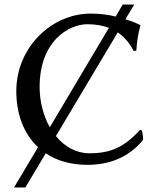

<svg xmlns="http://www.w3.org/2000/svg" viewBox="-20 -718 717 848"><path d="M182 -41C229 -9 291 10 366 10C458 10 545 -19 612 -100C612 -111 610 -133 606 -142L599 -145C528 -67 468 -41 375 -41C317 -41 265 -70 227 -117L500 -575C528 -556 552 -529 570 -493L582 -494C586 -545 589 -563 600 -605L598 -608C598 -608 574 -621 534 -633L573 -698H522L491 -645C458 -653 421 -658 380 -658C211 -658 52 -512 52 -315C52 -218 83 -128 148 -68L42 110H92ZM200 -156C172 -206 155 -268 155 -334C155 -537 284 -611 366 -611C400 -611 432 -606 461 -595Z"/></svg>

Font: Libertinus Sans
Style: Regular
Weight: 400
Designer: Philipp H. Poll, Khaled Hosny
Foundry: Caleb Maclennan
Version: Version 7.050;RELEASE